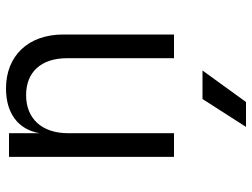

<svg xmlns="http://www.w3.org/2000/svg" viewBox="-120 -480 840 640"><g transform="rotate(-90 300.0 -160.0)"><path d="M97 0H176V-353C176 -441 225 -493 303 -493C379 -493 426 -444 426 -356V0H505V-369C505 -486 434 -560 325 -560C242 -560 188 -519 176 -448V-550H97ZM197 240H280L385 95H290Z"/></g></svg>

Font: JetBrains Mono Light
Style: Regular
Weight: 336
Monospace: yes
Designer: Philipp Nurullin, Konstantin Bulenkov
Foundry: JetBrains
Version: Version 2.305